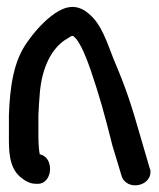

<svg xmlns="http://www.w3.org/2000/svg" viewBox="-20 -563 464 560"><path d="M39 -47C51 -37 66 -27 84 -27H92C111 -27 126 -46 126 -70C126 -92 115 -109 96 -113C94 -121 92 -143 92 -165V-227C93 -247 94 -268 96 -290C102 -367 131 -422 172 -448H173C191 -460 191 -461 198 -454C203 -450 209 -441 218 -424C227 -406 236 -383 245 -357C271 -280 283 -237 308 -138L334 -52C347 -3 428 -19 418 -70L417 -71L391 -160C362 -262 346 -309 312 -389C293 -436 277 -492 239 -523C203 -554 170 -544 140 -524C110 -503 82 -473 58 -438C19 -383 9 -308 6 -228V-165C6 -127 5 -76 39 -47Z"/></svg>

Font: Stray Cat
Style: BlkCn
Weight: 900
Version: Version 1.0